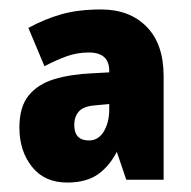

<svg xmlns="http://www.w3.org/2000/svg" viewBox="-20 -742 403 406"><path d="M194 -722Q254 -722 290 -685.5Q326 -649 326 -581V-362H247L227 -421Q211 -390 186.5 -373Q162 -356 122 -356Q74 -356 47.5 -389.5Q21 -423 21 -472Q21 -516 40.5 -540Q60 -564 94.5 -574.5Q129 -585 175 -587L211 -589V-592Q211 -631 168 -631Q143 -631 121 -623Q99 -615 74 -602L40 -683Q75 -702 110.5 -712Q146 -722 194 -722ZM179 -519Q156 -517 146.5 -506Q137 -495 137 -478Q137 -445 168 -445Q188 -445 199.5 -464Q211 -483 211 -511V-522Z"/></svg>

Font: Noto Sans Lao Looped Condensed Black
Style: Regular
Weight: 900
Width: 3
Designer: Mark Frömberg, Ben Mitchell
Foundry: The Fontpad Ltd
Version: Version 1.002; ttfautohint (v1.8.4.7-5d5b)